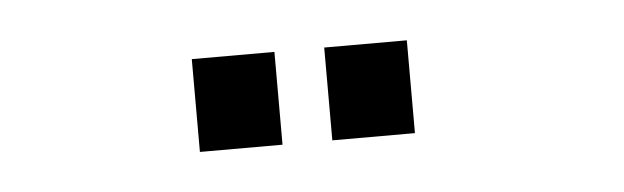

<svg xmlns="http://www.w3.org/2000/svg" viewBox="-24 -730 549 169"><g transform="rotate(-5 250.0 -646.0)"><path d="M148 -605H221V-687H148ZM265 -605H338V-687H265Z"/></g></svg>

Font: LXGW Marker Gothic
Style: Regular
Weight: 400
Version: Version 1.001